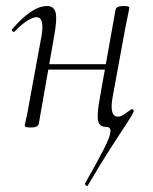

<svg xmlns="http://www.w3.org/2000/svg" viewBox="-20 -415 507 637"><path d="M271 201Q270 204 265.5 200.5Q261 197 262 194Q304 120 324.5 79.5Q345 39 346.5 22.5Q348 6 332 6Q310 6 305.5 -14Q301 -34 311 -89L363 -381Q365 -395 388 -395Q402 -395 405.5 -393.5Q409 -392 409 -389Q409 -386 404 -363Q399 -340 394 -313L353 -89Q343 -28 371 -28Q380 -28 390 -34.5Q400 -41 408 -47Q416 -53 418 -53Q420 -53 422.5 -50Q425 -47 423 -44Q421 -37 403 -9.5Q385 18 351.5 69.5Q318 121 271 201ZM83 8Q70 8 66 6.5Q62 5 62 2Q62 -1 67.5 -24.5Q73 -48 77 -74L118 -297Q128 -358 101 -358Q89 -358 70 -346Q51 -334 29 -311Q26 -307 21.5 -311.5Q17 -316 21 -319Q54 -357 82.5 -376Q111 -395 136 -395Q159 -395 164.5 -373.5Q170 -352 160 -297L109 -6Q107 8 83 8ZM118 -184 122 -202H352L349 -184Z"/></svg>

Font: Cormorant Garamond Light
Style: Italic
Weight: 300
Italic angle: -10°
Designer: Christian Thalmann (Catharsis Fonts)
Foundry: Catharsis Fonts
Version: Version 4.001